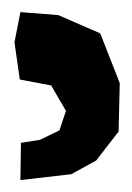

<svg xmlns="http://www.w3.org/2000/svg" viewBox="-20 -894 218 317"><path d="M13.7 -874 3.9 -824.2 12.7 -762.7 64.5 -752.9 88.9 -710.9 78.1 -678.7 45.9 -663.1 14.6 -658.2 13.7 -596.7 97.7 -606.4 138.7 -628.9 175.8 -676.8 177.7 -756.8 145.5 -838.9 76.2 -869.1Z"/></svg>

Font: MaokenAssortedSans-TC
Style: Regular
Weight: 500
Version: Version 0.83